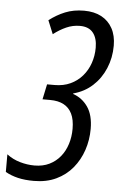

<svg xmlns="http://www.w3.org/2000/svg" viewBox="-71 -762 513 810"><g transform="rotate(5 185.5 -357.0)"><path d="M103 9.8Q64.5 9.8 35.6 2.9Q6.8 -3.9 -17.6 -17.6V-92.3Q7.3 -73.2 38.3 -64.2Q69.3 -55.2 100.1 -55.2Q135.7 -55.2 163.1 -68.6Q190.4 -82 209.2 -105.2Q228 -128.4 237.5 -158.7Q247.1 -189 247.1 -223.1Q247.1 -262.2 234.9 -287.1Q222.7 -312 199.5 -324.2Q176.3 -336.4 142.1 -336.4H109.9L123.5 -400.9H155.3Q192.9 -400.9 222.2 -414.6Q251.5 -428.2 272.2 -452.1Q293 -476.1 303.7 -507.1Q314.5 -538.1 314.5 -572.8Q314.5 -613.3 296.1 -636Q277.8 -658.7 240.2 -658.7Q210.4 -658.7 182.9 -646.5Q155.3 -634.3 128.9 -613.8L105.5 -670.9Q137.2 -695.3 172.6 -709.7Q208 -724.1 252.4 -724.1Q295.4 -724.1 325.9 -707.8Q356.4 -691.4 373 -660.9Q389.6 -630.4 389.6 -587.9Q389.6 -536.6 370.8 -491.9Q352.1 -447.3 317.9 -416Q283.7 -384.8 237.3 -372.6L236.3 -370.1Q274.9 -357.4 299.1 -322.8Q323.2 -288.1 323.2 -229.5Q323.2 -182.6 308.8 -139.6Q294.4 -96.7 266.6 -63Q238.8 -29.3 197.8 -9.8Q156.7 9.8 103 9.8Z"/></g></svg>

Font: Open Sans Condensed
Style: Italic
Weight: 400
Width: 3
Italic angle: -12°
Designer: Monotype Design Team
Foundry: Monotype Imaging Inc.
Version: Version 3.000